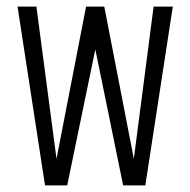

<svg xmlns="http://www.w3.org/2000/svg" viewBox="-20 -560 575 580"><path d="M116 0 33 -540H90L154 -55L146 -56L240 -540H295L389 -56L381 -55L444 -540H502L419 0H352L263 -435H273L183 0Z"/></svg>

Font: Mohave Light
Style: Regular
Weight: 300
Designer: Gumpita Rahayu
Foundry: Tokotype
Version: Version 2.003